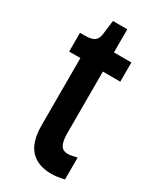

<svg xmlns="http://www.w3.org/2000/svg" viewBox="-168 -689 625 754"><g transform="rotate(30 144.0 -312.5)"><path d="M201 8Q139 8 106 -27.5Q73 -63 73 -140V-443H22V-528H44Q74 -528 87 -537.5Q100 -547 103 -570L111 -633H176V-528H255V-441H176V-161Q176 -128 185 -110Q194 -92 219 -92Q230 -92 259 -99V0Q227 8 201 8Z"/></g></svg>

Font: Bricolage Grotesque 10pt Condensed Medium
Style: Regular
Weight: 500
Width: 3
Designer: Mathieu Triay
Foundry: Atelier Triay
Version: Version 1.000; ttfautohint (v1.8.4.7-5d5b);gftools[0.9.32]